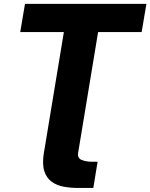

<svg xmlns="http://www.w3.org/2000/svg" viewBox="-20 -747 761 972"><path d="M380 0 375.7 25.2Q370.7 53.3 393.1 62.5Q415.5 71.7 442.5 71.7H474.1L452.4 204.5H374.3Q337.4 204.5 302.6 198.2Q267.8 191.8 241.7 173.1Q215.6 154.5 204.2 118.8Q192.8 83.1 202.4 24.5L206.7 0L303.3 -584.5H82.4L106.5 -727.3H721.2L697.1 -584.5H476.6Z"/></svg>

Font: Inter UI Extra Bold
Style: Italic
Weight: 800
Italic angle: 9.39999°
Designer: Rasmus Andersson
Foundry: rsms
Version: 3.2;8d6f07862